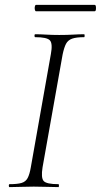

<svg xmlns="http://www.w3.org/2000/svg" viewBox="-20 -765 412 785"><path d="M19 0Q16 0 16 -6Q16 -12 19 -12Q51 -12 68 -17Q85 -22 93 -37Q101 -52 106 -81L188 -544Q196 -587 184 -600Q172 -613 124 -613Q121 -613 121 -619Q121 -625 124 -625Q144 -625 169 -623.5Q194 -622 222 -622Q254 -622 279.5 -623.5Q305 -625 324 -625Q326 -625 326 -619Q326 -613 324 -613Q292 -613 275 -607Q258 -601 250 -586Q242 -571 236 -542L154 -81Q147 -38 158.5 -25Q170 -12 219 -12Q221 -12 221 -6Q221 0 219 0Q199 0 174 -1Q149 -2 118 -2Q90 -2 64.5 -1Q39 0 19 0ZM127 -719Q124 -719 122.5 -725.5Q121 -732 122.5 -738.5Q124 -745 127 -745H367Q371 -745 372 -738.5Q373 -732 372 -725.5Q371 -719 367 -719Z"/></svg>

Font: Cormorant Infant Light
Style: Italic
Weight: 300
Italic angle: -10°
Designer: Christian Thalmann (Catharsis Fonts)
Foundry: Catharsis Fonts
Version: Version 4.001